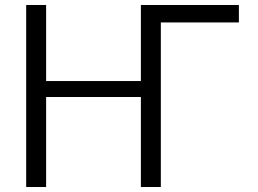

<svg xmlns="http://www.w3.org/2000/svg" viewBox="-20 -750 1033 770"><path d="M625 -660V0H545V-361H165V0H85V-730H165V-425H545V-730H938V-660Z"/></svg>

Font: Mplus 1p
Style: Regular
Weight: 400
Version: Version 1.061